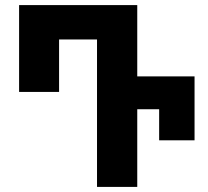

<svg xmlns="http://www.w3.org/2000/svg" viewBox="-20 -734 816 754"><path d="M361 0H519V-305H605V-183H744V-434H519V-714H55V-373H212V-579H361Z"/></svg>

Font: Noto Sans Georgian Condensed ExtraBold
Style: Regular
Weight: 800
Width: 3
Designer: Monotype Design Team, Akaki Razmadze
Foundry: Google LLC
Version: Version 2.005